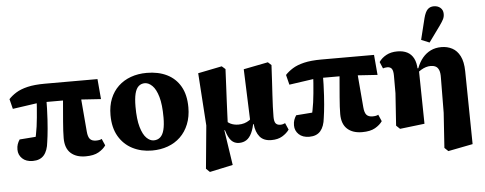

<svg xmlns="http://www.w3.org/2000/svg" viewBox="-59 -957 3306 1310"><g transform="rotate(-5 1594.0 -301.5)"><path d="M132 15Q86 15 60 -10Q34 -35 34 -71Q34 -92 39.5 -108Q45 -124 55 -139Q79 -141 108 -143Q137 -145 166.5 -147.5Q196 -150 220 -151L159 -117Q164 -139 169 -163.5Q174 -188 178 -216.5Q182 -245 185 -277.5Q188 -310 191 -347.5Q194 -385 196 -429H261Q261 -376 259.5 -333Q258 -290 256 -256Q254 -222 251.5 -195Q249 -168 246.5 -146Q244 -124 241 -105Q235 -46 208.5 -15.5Q182 15 132 15ZM27 -351 10 -419Q30 -441 61 -460.5Q92 -480 140 -491.5Q188 -503 260 -503H620L632 -365L435 -378H215ZM494 15Q429 15 392 -19Q355 -53 355 -121Q355 -144 356.5 -172Q358 -200 361 -236.5Q364 -273 368 -320Q372 -367 377 -426H493L516 -153Q519 -116 532.5 -101Q546 -86 574 -86Q587 -86 597 -88Q607 -90 613 -94L633 -48Q616 -23 583 -4Q550 15 494 15Z M949 15Q875 15 815.5 -15.5Q756 -46 721.5 -105Q687 -164 687 -250Q687 -314 707 -363Q727 -412 763 -446Q799 -480 848.5 -498Q898 -516 958 -516Q1037 -516 1096 -487Q1155 -458 1188 -400.5Q1221 -343 1221 -257Q1221 -193 1200.5 -142Q1180 -91 1143.5 -56Q1107 -21 1057.5 -3Q1008 15 949 15ZM966 -53Q993 -53 1011 -69Q1029 -85 1037.5 -118.5Q1046 -152 1046 -203Q1046 -291 1030.5 -344.5Q1015 -398 990 -422.5Q965 -447 939 -447Q914 -447 896.5 -431.5Q879 -416 870.5 -382Q862 -348 862 -293Q862 -206 877.5 -153Q893 -100 917 -76.5Q941 -53 966 -53Z M1304 171 1332 -123 1308 -483 1472 -516 1496 -495Q1493 -431 1490.5 -377Q1488 -323 1485.5 -276Q1483 -229 1481.5 -185.5Q1480 -142 1478 -99L1451 -85L1488 161L1329 195ZM1767 15Q1713 15 1686.5 -17.5Q1660 -50 1655 -104L1634 -107L1620 -483L1788 -516L1811 -495Q1808 -434 1805 -383Q1802 -332 1799.5 -289.5Q1797 -247 1795.5 -211Q1794 -175 1794 -142Q1794 -109 1804.5 -96.5Q1815 -84 1836 -84Q1847 -84 1854.5 -86.5Q1862 -89 1869 -92L1889 -46Q1871 -21 1841 -3Q1811 15 1767 15ZM1545 15Q1513 15 1492 -7Q1471 -29 1456 -80L1438 -78L1457 -157Q1475 -132 1498.5 -121Q1522 -110 1552 -110Q1573 -110 1591.5 -115.5Q1610 -121 1627 -132.5Q1644 -144 1658 -163L1668 -125H1655Q1647 -76 1632 -44.5Q1617 -13 1595.5 1Q1574 15 1545 15Z M2026 15Q1980 15 1954 -10Q1928 -35 1928 -71Q1928 -92 1933.5 -108Q1939 -124 1949 -139Q1973 -141 2002 -143Q2031 -145 2060.5 -147.5Q2090 -150 2114 -151L2053 -117Q2058 -139 2063 -163.5Q2068 -188 2072 -216.5Q2076 -245 2079 -277.5Q2082 -310 2085 -347.5Q2088 -385 2090 -429H2155Q2155 -376 2153.5 -333Q2152 -290 2150 -256Q2148 -222 2145.5 -195Q2143 -168 2140.5 -146Q2138 -124 2135 -105Q2129 -46 2102.5 -15.5Q2076 15 2026 15ZM1921 -351 1904 -419Q1924 -441 1955 -460.5Q1986 -480 2034 -491.5Q2082 -503 2154 -503H2514L2526 -365L2329 -378H2109ZM2388 15Q2323 15 2286 -19Q2249 -53 2249 -121Q2249 -144 2250.5 -172Q2252 -200 2255 -236.5Q2258 -273 2262 -320Q2266 -367 2271 -426H2387L2410 -153Q2413 -116 2426.5 -101Q2440 -86 2468 -86Q2481 -86 2491 -88Q2501 -90 2507 -94L2527 -48Q2510 -23 2477 -4Q2444 15 2388 15Z M2622 -9 2637 -230V-350Q2637 -383 2627.5 -397Q2618 -411 2596 -411Q2588 -411 2580 -409.5Q2572 -408 2567 -406L2548 -451Q2566 -478 2598 -495.5Q2630 -513 2674 -513Q2714 -513 2742 -498.5Q2770 -484 2785.5 -454Q2801 -424 2802 -377L2810 -376L2816 -5L2647 15ZM2937 171 2953 -68 2955 -308Q2956 -342 2948 -361Q2940 -380 2925.5 -387Q2911 -394 2892 -394Q2876 -394 2859.5 -389Q2843 -384 2825.5 -373.5Q2808 -363 2790 -347L2782 -386H2807Q2823 -428 2847 -456.5Q2871 -485 2903 -500.5Q2935 -516 2976 -516Q3017 -516 3050 -498.5Q3083 -481 3103 -442Q3123 -403 3124 -338L3131 162L2962 195ZM2843 -577 2879 -723Q2890 -765 2906.5 -781.5Q2923 -798 2949 -798Q2976 -798 2994 -782.5Q3012 -767 3012 -740Q3012 -720 3003.5 -703.5Q2995 -687 2978 -663L2899 -554Z"/></g></svg>

Font: Source Serif 4 ExtraBold
Style: Regular
Weight: 800
Designer: Frank Grießhammer
Foundry: Adobe Systems Incorporated
Version: Version 4.004;hotconv 1.0.116;makeotfexe 2.5.65601